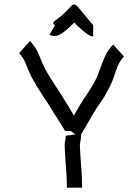

<svg xmlns="http://www.w3.org/2000/svg" viewBox="-20 -863 591 884"><path d="M358 1H288Q288 -45 284 -91Q280 -137 278 -184Q277 -204 280 -215Q283 -226 283 -238L327 -244L306 -260H280Q280 -260 272 -273Q264 -286 253 -303.5Q242 -321 233 -335Q224 -349 223 -351Q200 -389 174.5 -426.5Q149 -464 126 -507Q110 -539 99.5 -567.5Q89 -596 68 -618L118 -674Q146 -646 160.5 -608Q175 -570 188 -545Q208 -509 233 -471.5Q258 -434 283 -393Q294 -375 303.5 -359.5Q313 -344 320 -331Q328 -344 335 -356.5Q342 -369 349 -381Q367 -410 385.5 -437Q404 -464 417 -489Q430 -513 440 -543.5Q450 -574 464 -604.5Q478 -635 501 -658L551 -603Q533 -584 523 -560.5Q513 -537 504.5 -510Q496 -483 479 -452Q462 -418 443 -391.5Q424 -365 409 -340Q395 -315 381 -291Q367 -267 353 -244Q353 -225 350 -210.5Q347 -196 348 -187Q350 -141 354 -94.5Q358 -48 358 1ZM409 -747V-695Q398 -695 383 -705.5Q368 -716 351.5 -730.5Q335 -745 322 -759Q290 -727 270 -713Q250 -699 236 -697.5Q222 -696 208 -703L233 -747Q221 -754 226 -760.5Q231 -767 247.5 -778.5Q264 -790 285 -811Q292 -818 296.5 -823Q301 -828 302 -829Q312 -841 319.5 -842.5Q327 -844 337 -833ZM343 -782 342 -780Q343 -781 343.5 -782Q344 -783 343 -782Z"/></svg>

Font: Syne
Style: Italic
Weight: 400
Italic angle: -9°
Designer: Lucas Descroix
Foundry: Bonjour Monde
Version: Version 2.000; ttfautohint (v1.8.3)